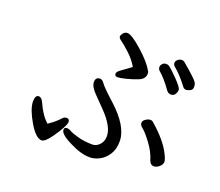

<svg xmlns="http://www.w3.org/2000/svg" viewBox="-121 -896 1243 1085"><g transform="rotate(20 500.0 -354.0)"><path d="M223.1 14.2Q188 14.2 146 -56.9Q104 -127.9 102.1 -173.8Q102.1 -214.8 123 -214.8Q141.1 -214.8 152.8 -188Q182.1 -121.1 222.2 -85.9Q263.2 -112.8 289.1 -142.1Q298.8 -153.8 314 -153.8Q331.1 -153.8 331.1 -134.8Q331.1 -119.1 303.2 -73.2Q249 14.2 223.1 14.2ZM868.2 -64.9Q849.1 -64.9 839.8 -87.9Q826.2 -136.2 790.5 -183.6Q754.9 -231 737.1 -244.4Q719.2 -257.8 719.2 -272Q719.2 -285.2 734.1 -295.2Q749 -305.2 761 -305.2Q772.9 -305.2 778.8 -298.8Q869.1 -221.2 902.8 -150.9Q917 -122.1 917 -108.9Q917 -92.8 900.9 -78.9Q884.8 -64.9 868.2 -64.9ZM512.2 11.2Q457 11.2 391.1 -22.9Q318.8 -57.1 318.8 -85Q318.8 -100.1 335 -100.1Q347.2 -100.1 359.1 -92.5Q371.1 -85 411.1 -73.5Q451.2 -62 501 -62Q523.9 -62 543 -82Q562 -102.1 562 -133.8Q562 -191.9 487.8 -268.1Q457 -299.8 422.6 -335Q388.2 -370.1 388.2 -397Q388.2 -426.8 415 -426.8Q429.2 -426.8 441.7 -408Q454.1 -389.2 523.9 -326.2Q640.1 -221.2 640.1 -130.9Q640.1 -84 619.6 -52Q599.1 -20 569.1 -4.4Q539.1 11.2 512.2 11.2ZM794.9 -492.2Q751 -554.2 714.8 -584Q707 -591.8 707 -602.8Q707 -613.8 715.6 -623.3Q724.1 -632.8 736.8 -632.8Q748 -632.8 753.9 -628.9Q772.9 -616.2 813.5 -574.2Q854 -532.2 854 -519Q854 -504.9 845.5 -491.9Q836.9 -479 821 -479Q805.2 -479 794.9 -492.2ZM892.1 -533.2Q881.8 -533.2 873 -543Q827.1 -604 788.1 -634.8Q778.8 -643.1 778.8 -654.8Q778.8 -666 789.8 -675Q800.8 -684.1 813 -684.1Q825.2 -684.1 834 -674.8Q915 -606.9 924.8 -588.9Q930.2 -578.1 930.2 -564Q930.2 -545.9 914.6 -539.6Q898.9 -533.2 892.1 -533.2ZM504.9 -467.8Q486.8 -467.8 486.8 -482.9Q486.8 -495.1 506.8 -508.8Q543 -534.2 565.9 -551.8Q544.9 -588.9 510 -621.3Q475.1 -653.8 456.5 -666.5Q438 -679.2 438 -689Q438 -698.2 448 -710.2Q458 -722.2 472.2 -722.2Q498 -722.2 564 -663.6Q629.9 -605 652.8 -562Q658.2 -556.2 658.2 -545.9Q658.2 -513.2 623 -499Q587.9 -484.9 553 -476.3Q518.1 -467.8 504.9 -467.8Z"/></g></svg>

Font: LXGW WenKai Mono GB Screen
Style: Regular
Weight: 400
Monospace: yes
Designer: LXGW / Fontworks Inc.
Foundry: LXGW / Fontworks Inc.
Version: Version 1.510;January 18,2025